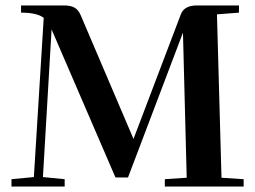

<svg xmlns="http://www.w3.org/2000/svg" viewBox="-20 -683 934 703"><path d="M22 0V-26.9L104 -34.7L140.1 -617.7Q115.7 -636.7 57.1 -636.7V-663.1H213.9Q238.8 -663.1 252.9 -655Q267.1 -647 275.4 -627.4L468.8 -174.3L642.1 -630.4Q654.3 -663.1 701.2 -663.1H855V-636.7L774.4 -630.4L791 -32.2L872.1 -26.9V0H583.5V-26.9L663.6 -32.2L649.9 -563.5L448.7 -33.2H402.8L168.9 -575.2L137.2 -34.7L216.8 -26.9V0Z"/></svg>

Font: Elstob 18pt SemiBold
Style: Regular
Weight: 600
Designer: Peter S. Baker
Version: Version 1.015